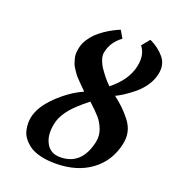

<svg xmlns="http://www.w3.org/2000/svg" viewBox="-124 -759 792 869"><g transform="rotate(20 271.5 -324.5)"><path d="M249.5 -22Q353.5 -22 379.4 -143.1Q385.7 -173.8 374.8 -202.9Q363.8 -231.9 345.7 -252.9Q327.6 -273.9 293 -305.2Q270 -286.1 260.3 -278.8H261.2Q186 -216.8 173.3 -155.8Q161.1 -98.1 181.9 -60.1Q202.6 -22 249.5 -22ZM438 -527.8Q450.7 -586.9 421.4 -623L452.6 -661.1Q495.1 -641.6 522.7 -608.6Q550.3 -575.7 540 -527.8Q533.7 -497.6 514.6 -469.7Q495.6 -441.9 470.5 -421.6Q445.3 -401.4 426 -388.9Q406.7 -376.5 389.2 -368.2Q417 -346.2 433.6 -330.3Q450.2 -314.5 470.5 -289.3Q490.7 -264.2 497.6 -236.1Q504.4 -208 497.6 -176.8Q479 -88.4 410.4 -38.1Q341.8 12.2 240.2 12.2Q197.3 12.2 164.6 3.9Q131.8 -4.4 112.8 -18.6Q93.8 -32.7 81.5 -49.3Q69.3 -65.9 65.4 -84.7Q61.5 -103.5 61.5 -118.4Q61.5 -133.3 64.5 -147Q75.7 -200.7 132.3 -255.6Q189 -310.5 251 -337.9Q249 -339.8 245.4 -344Q241.7 -348.1 239.3 -350.1Q227.1 -362.3 222.4 -366.9Q217.8 -371.6 206.5 -383.3Q195.3 -395 190.7 -401.9Q186 -408.7 178 -420.7Q169.9 -432.6 166.7 -442.1Q163.6 -451.7 160.2 -463.9Q156.7 -476.1 157.2 -488.8Q157.7 -501.5 160.6 -515.1Q165 -537.1 177.7 -557.1Q190.4 -577.1 205.8 -592Q221.2 -606.9 241 -620.4Q260.7 -633.8 277.1 -642.3Q293.5 -650.9 311 -658.2L332 -622.1Q286.1 -590.3 274.9 -536.1Q271.5 -521 278.1 -501.5Q284.7 -481.9 296.4 -464.6Q308.1 -447.3 320.3 -432.4Q332.5 -417.5 341.3 -408.7L350.1 -399.9Q422.9 -457.5 438 -527.8Z"/></g></svg>

Font: Linux Libertine Slanted
Style: Semibold Slanted
Weight: 600
Designer: Philipp H. Poll
Foundry: Philipp H. Poll
Version: Version 5.1.1